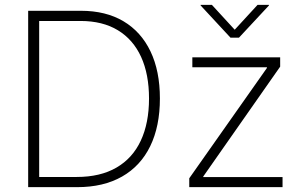

<svg xmlns="http://www.w3.org/2000/svg" viewBox="-20 -772 1247 792"><path d="M298.3 0H121.1V-42H296.4Q393.6 -42 460.2 -80.6Q526.9 -119.1 560.8 -191.9Q594.7 -264.6 594.7 -365.7Q594.7 -465.8 562 -537.4Q529.3 -608.9 466.3 -647.2Q403.3 -685.5 312 -685.5H119.6V-727.5H314Q416.5 -727.5 489.3 -684.3Q562 -641.1 600.8 -560.1Q639.6 -479 639.6 -365.7Q639.6 -251 599.6 -168.9Q559.6 -86.9 483.2 -43.5Q406.7 0 298.3 0ZM141.6 -727.5V0H96.2V-727.5ZM760.7 0V-36.6L1081.1 -491.7V-494.6H773.4V-535.6H1135.7V-497.1L818.4 -43.9V-41.5H1145.5V0ZM854 -752 948.2 -649.4 1042.5 -752H1089.4V-749.5L965.8 -616.7H930.7L807.6 -749.5V-752Z"/></svg>

Font: Inter 20pt ExtraLight
Style: Regular
Weight: 250
Version: Version 4.001;git-66647c0bb